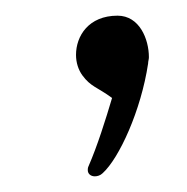

<svg xmlns="http://www.w3.org/2000/svg" viewBox="-20 -111 239 245"><path d="M101 114C104 114 108 113 111 110C132 91 160 30 169 -30C169 -33 170 -35 170 -38C170 -61 158 -91 130 -91C93 -91 77 -65 77 -41C77 -31 80 -22 85 -15C96 0 104 0 123 14C115 41 104 76 93 101C92 103 92 105 92 106C92 111 96 114 101 114Z"/></svg>

Font: Style Script
Style: Regular
Weight: 400
Designer: Robert E. Leuschke
Foundry: Robert E. Leuschke
Version: Version 1.010